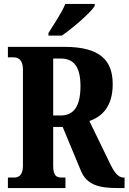

<svg xmlns="http://www.w3.org/2000/svg" viewBox="-20 -951 650 971"><path d="M225 -784V-771H293C349 -810 438 -886 459 -921V-931H310C293 -886 251 -827 225 -784ZM20 0H311V-53H293C267 -53 249 -60 249 -113V-309H297L388 -90C418 -15 481 0 576 0H610V-53H605C577 -53 557 -79 530 -137L432 -339C496 -361 550 -412 550 -525C550 -646 486 -714 306 -714H20V-661H48C68 -661 96 -653 96 -600V-113C96 -60 71 -53 48 -53H20ZM287 -367H249V-655H287C354 -655 387 -612 387 -516C387 -419 357 -367 287 -367Z"/></svg>

Font: Noto Serif Lao ExtraCondensed ExtraBold
Style: Regular
Weight: 800
Width: 2
Designer: Monotype Design Team
Foundry: Monotype Imaging Inc.
Version: Version 2.003